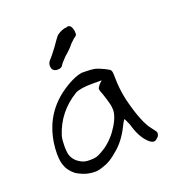

<svg xmlns="http://www.w3.org/2000/svg" viewBox="-121 -766 812 864"><g transform="rotate(-20 285.0 -334.5)"><path d="M283.2 -445.3Q334 -445.3 351.6 -440.4Q362.3 -437.5 387.2 -425.8Q412.1 -414.1 413.1 -409.2Q418 -406.2 418 -375Q418 -320.3 430.7 -263.7Q460 -144.5 495.1 -102.5Q498 -98.6 504.4 -90.3Q510.7 -82 511.7 -79.1Q516.6 -61.5 495.1 -46.9Q478.5 -35.2 453.1 -63.5Q424.8 -93.8 408.2 -154.3Q395.5 -184.6 392.6 -183.6Q385.7 -172.9 377.9 -157.2Q345.7 -91.8 301.8 -57.6Q264.6 -24.4 230.5 -14.6Q206.1 -5.9 189.5 -5.9Q149.4 -5.9 114.3 -25.4Q100.6 -31.2 85.4 -47.9Q70.3 -64.5 65.4 -79.1Q51.8 -110.4 56.2 -166.5Q60.5 -222.7 80.1 -269.5Q101.6 -322.3 143.6 -364.3Q171.9 -392.6 211.4 -416Q251 -439.5 283.2 -445.3ZM343.8 -370.1 357.4 -382.8H314.5Q254.9 -382.8 230.5 -370.1Q135.7 -312.5 103.5 -210Q98.6 -190.4 98.6 -161.6Q98.6 -132.8 103.5 -117.2Q114.3 -86.9 146.5 -71.3Q160.2 -63.5 185.5 -63.5Q210 -63.5 223.6 -68.8Q237.3 -74.2 264.6 -91.8Q307.6 -123 336.4 -171.4Q365.2 -219.7 359.4 -252.9Q359.4 -262.7 349.6 -294.9Q339.8 -327.1 334 -339.8L332 -349.6Q332 -355.5 343.8 -370.1ZM292 -661.1Q295.9 -665 304.7 -661.1Q310.5 -659.2 315.4 -647Q320.3 -634.8 319.3 -624Q322.3 -614.3 310.5 -606.4Q305.7 -604.5 296.4 -594.7Q287.1 -585 284.2 -583Q271.5 -565.4 240.2 -539.1Q214.8 -512.7 212.9 -506.8Q207 -496.1 189.5 -495.6Q171.9 -495.1 164.1 -506.8Q153.3 -532.2 173.8 -551.8Q180.7 -558.6 208 -594.7Q237.3 -636.7 242.2 -641.6Q269.5 -661.1 292 -661.1Z"/></g></svg>

Font: JasonHandwriting1
Style: Regular
Weight: 400
Version: Version 1.48.20